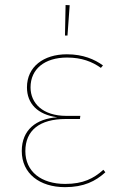

<svg xmlns="http://www.w3.org/2000/svg" viewBox="-20 -748 482 777"><path d="M245.4 -727.7 243 -604.3H253.1L262 -726.9ZM250.6 -528.3C156.1 -528.3 89.1 -477.7 89.1 -394.4C89.1 -329.1 131.9 -284.1 211.7 -273.4C126.9 -267.7 68.1 -222.7 68.1 -136.9C68.1 -45.7 140.4 9.4 243.3 9.4C319.4 9.4 366.6 -14.7 406.3 -50.7L398.4 -60.9C359 -25.9 317.3 -3.7 243.7 -3.7C147.4 -3.7 82.6 -53.1 82.6 -136.4C82.6 -220 139.9 -266.4 245.9 -266.4H303.4L305.1 -279.1H248.3C153.1 -279.1 103.6 -330.1 103.6 -394.4C103.6 -468.6 160.6 -515.1 251.4 -515.1C310.6 -515.1 352.9 -498.4 388.3 -473.3L396.7 -483.3C362.4 -507.9 316.4 -528.3 250.6 -528.3Z"/></svg>

Font: Fira Sans Hair
Style: Regular
Weight: 100
Designer: bBox Type GmbH & Carrois Corporate GbR & Edenspiekermann AG
Foundry: bBox Type GmbH & Carrois Corporate GbR & Edenspiekermann AG
Version: Version 4.300;PS 004.300;hotconv 1.0.88;makeotf.lib2.5.64775